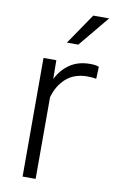

<svg xmlns="http://www.w3.org/2000/svg" viewBox="-86 -796 508 842"><g transform="rotate(10 168.5 -374.5)"><path d="M322.3 -532.2 320.3 -478.5Q311 -480 301.8 -481Q292.5 -481.9 281.2 -481.9Q222.2 -481.9 185.5 -448.7Q148.9 -415.5 134.8 -363.3V0H76.7V-528.3H133.8L134.8 -444.8Q156.2 -487.8 193.1 -512.9Q230 -538.1 283.7 -538.1Q307.6 -538.1 322.3 -532.2ZM166 -612.3 259.3 -749H330.1L216.8 -612.3Z"/></g></svg>

Font: Vazirmatn RD UI FD ExtraLight
Style: Regular
Weight: 200
Designer: Saber Rastikerdar
Foundry: Saber Rastikerdar
Version: Version 33.003